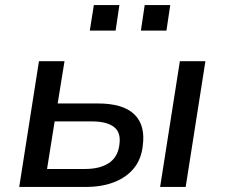

<svg xmlns="http://www.w3.org/2000/svg" viewBox="-20 -739 888 759"><path d="M56 0 134 -497H235L208 -330H367Q467 -330 511.5 -286.5Q556 -243 544 -160Q538 -109 509 -73.5Q480 -38 431.5 -19Q383 0 318 0ZM166 -71H316Q375 -71 410.5 -94.5Q446 -118 452 -167Q459 -216 430 -237.5Q401 -259 345 -259H196ZM613 0 691 -497H792L714 0ZM537 -618 552 -719H653L638 -618ZM335 -618 351 -719H452L437 -618Z"/></svg>

Font: Nunito Sans 7pt Medium
Style: Italic
Weight: 500
Italic angle: -9°
Designer: Vernon Adams
Foundry: Vernon Adams
Version: Version 3.101;gftools[0.9.27]